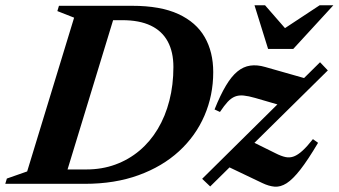

<svg xmlns="http://www.w3.org/2000/svg" viewBox="-51 -697 1284 728"><path d="M276.5 -54.5Q335.5 -54.5 386.2 -73Q437 -91.5 477.8 -125.8Q518.5 -160 547.2 -208Q576 -256 591.2 -315.5Q606.5 -375 606.5 -443Q606.5 -500 585 -539.8Q563.5 -579.5 520.5 -600Q477.5 -620.5 412.5 -620.5H307.5L311.5 -675H450Q557.5 -675 625.2 -643.8Q693 -612.5 725.2 -556.2Q757.5 -500 757.5 -423.5Q757.5 -335.5 724.2 -258.5Q691 -181.5 627.8 -123.5Q564.5 -65.5 474.5 -32.8Q384.5 0 271 0H105L133.5 -54.5ZM230 -630 166.5 -655 172.5 -675H394.5L188.5 0H-31L-25 -20L52 -47ZM715.5 -19 1162.5 -461 1192 -430 746 10ZM783 -272.5 762.5 -282Q784.5 -337 805.8 -372.5Q827 -408 849.5 -426.2Q872 -444.5 897.8 -448.2Q923.5 -452 954.5 -443L1125 -394.5L1027 -293.5L917 -325.5Q891 -333 872.5 -334.8Q854 -336.5 839.8 -330.8Q825.5 -325 812.2 -310.8Q799 -296.5 783 -272.5ZM943.5 -3 800 -71.5 895.5 -164.5 993.5 -116Q1015 -105 1031.5 -101.5Q1048 -98 1063.5 -104Q1079 -110 1096.2 -125.8Q1113.5 -141.5 1135.5 -169.5L1155 -155.5Q1116.5 -90.5 1087.8 -53.8Q1059 -17 1035.8 -2.2Q1012.5 12.5 990.5 10.8Q968.5 9 943.5 -3ZM1213 -677 1061 -511.5H965.5L914 -677H954L1046 -571.5H1001L1161 -677Z"/></svg>

Font: Newsreader 24pt
Style: Bold Italic
Weight: 700
Italic angle: -17°
Designer: Hugues Gentile
Foundry: Production Type
Version: Version 1.003